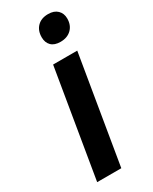

<svg xmlns="http://www.w3.org/2000/svg" viewBox="-182 -731 616 775"><g transform="rotate(-30 125.5 -343.5)"><path d="M25 0 108.3 -500H220.8L137.5 0ZM180.8 -564.2Q152.5 -564.2 137.9 -578.8Q123.3 -593.3 123.3 -618.3Q123.3 -649.2 141.7 -667.9Q160 -686.7 192.5 -686.7Q220 -686.7 235.4 -671.7Q250.8 -656.7 250.8 -632.5Q250.8 -601.7 231.7 -582.9Q212.5 -564.2 180.8 -564.2Z"/></g></svg>

Font: Familjen Grotesk Medium
Style: Italic
Weight: 500
Italic angle: -9.46201°
Designer: Anders Wikstroem, Jonas Baeckman, Matilda Gysing, Kristian Moeller
Foundry: Familjen STHLM AB
Version: Version 2.002; ttfautohint (v1.8.4.7-5d5b)